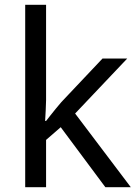

<svg xmlns="http://www.w3.org/2000/svg" viewBox="-20 -780 574 800"><path d="M172 -363Q172 -347 170.5 -321Q169 -295 168 -276H172Q178 -284 190 -299Q202 -314 214.5 -329.5Q227 -345 236 -355L407 -536H510L293 -307L525 0H419L233 -250L172 -197V0H85V-760H172Z"/></svg>

Font: hexusinhala05
Style: Book
Weight: 400
Designer: Jelle Bosma - Monotype Design Team
Foundry: Monotype Imaging Inc.
Version: Version 2.003